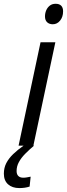

<svg xmlns="http://www.w3.org/2000/svg" viewBox="-82 -754 347 994"><path d="M14.2 0 127.9 -535.2H204.6L90.8 0ZM191.4 -628.4Q172.9 -628.4 161.9 -638.9Q150.9 -649.4 150.9 -668.9Q150.9 -685.5 157.2 -700.4Q163.6 -715.3 175.8 -724.9Q188 -734.4 206.1 -734.4Q225.1 -734.4 234.9 -724.4Q244.6 -714.4 244.6 -695.3Q244.6 -666.5 229.2 -647.5Q213.9 -628.4 191.4 -628.4ZM18.1 219.7Q-18.6 219.7 -40.3 200.2Q-62 180.7 -62 145Q-62 115.2 -49.6 90.8Q-37.1 66.4 -13.9 43.9Q9.3 21.5 41.5 -1L94.2 0Q69.3 21 48.6 42Q27.8 63 15.9 85Q3.9 106.9 3.9 131.3Q3.9 148.4 12.9 157.2Q22 166 38.1 166Q47.4 166 57.1 164.3Q66.9 162.6 76.7 160.6L71.3 211.9Q59.6 215.8 45.9 217.8Q32.2 219.7 18.1 219.7Z"/></svg>

Font: Open Sans SemiCondensed
Style: Italic
Weight: 400
Width: 4
Italic angle: -12°
Designer: Monotype Design Team
Foundry: Monotype Imaging Inc.
Version: Version 3.000